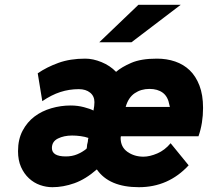

<svg xmlns="http://www.w3.org/2000/svg" viewBox="-20 -767 865 799"><path d="M527 -591H393L556 -747H732ZM483 -200 482 -193Q482 -155 510.5 -135Q539 -115 577 -115Q603 -115 634.5 -128.5Q666 -142 690 -171L765 -79Q681 12 558 12Q434 12 383 -62Q336 -21 289.5 -4.5Q243 12 198 12Q172 12 146.5 3Q121 -6 100.5 -25Q80 -44 67.5 -72Q55 -100 55 -138Q55 -187 74 -223Q93 -259 123.5 -282Q154 -305 193.5 -316.5Q233 -328 274 -328Q303 -328 329.5 -321Q356 -314 369 -307L372 -326Q372 -331 372.5 -334Q373 -337 373 -342Q373 -367 355 -381.5Q337 -396 308 -396Q268 -396 231 -384Q194 -372 156 -346L137 -462Q175 -488 223.5 -505.5Q272 -523 335 -523Q367 -523 402.5 -508.5Q438 -494 463 -468Q486 -488 526.5 -505.5Q567 -523 633 -523Q674 -523 709 -511Q744 -499 769.5 -474.5Q795 -450 810 -411Q825 -372 825 -318Q825 -254 806 -200ZM602 -397Q567 -397 540.5 -379Q514 -361 503 -322H687L685 -330Q679 -365 657.5 -381Q636 -397 602 -397ZM344 -171Q346 -178 346 -182.5Q346 -187 348 -193Q334 -198 315.5 -200.5Q297 -203 280 -203Q246 -203 221 -190.5Q196 -178 196 -151Q196 -116 254 -116Q280 -116 301.5 -125Q323 -134 340 -148Q342 -153 342 -158.5Q342 -164 344 -171Z"/></svg>

Font: Overpass Heavy
Style: Italic
Weight: 900
Italic angle: -10°
Designer: Delve Withrington, Dave Bailey
Foundry: Delve Fonts
Version: Version 3.000;DELV;Overpass